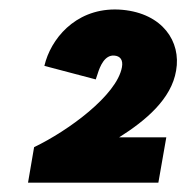

<svg xmlns="http://www.w3.org/2000/svg" viewBox="-20 -726 399 411"><path d="M53 -411 40 -335H319L336 -432H235C292 -468 347 -514 357 -575C368 -637 328 -697 242 -705C152 -713 96 -653 78 -596L75 -585L185 -556L189 -568C194 -584 204 -609 225 -607C237 -606 244 -598 241 -582C230 -522 126 -446 53 -411Z"/></svg>

Font: Fixel Display ExtraBold
Style: Italic
Weight: 800
Italic angle: -10°
Designer: AlfaBravo + MacPaw
Foundry: Kyrylo Tkachov, Marchela Mozhyna, Serhii Makarenko, Maria Weinstein, Zakhar Kryvoshyya
Version: Version 1.210;Glyphs 3.2 (3217)